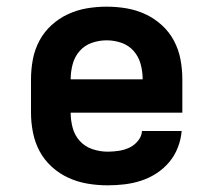

<svg xmlns="http://www.w3.org/2000/svg" viewBox="-20 -548 640 576"><path d="M303 8Q273 8 243 3Q213 -2 185.5 -14.5Q158 -27 135.5 -47.5Q113 -68 99 -94Q85 -120 79 -150Q73 -180 73 -210V-310Q73 -340 78.5 -369.5Q84 -399 98 -425.5Q112 -452 134.5 -472.5Q157 -493 184 -505.5Q211 -518 240.5 -523Q270 -528 300 -528Q330 -528 359.5 -523Q389 -518 416 -505.5Q443 -493 465.5 -472.5Q488 -452 502 -425.5Q516 -399 521.5 -369.5Q527 -340 527 -310V-210H192Q192 -187 198 -164.5Q204 -142 219.5 -125Q235 -108 257.5 -100.5Q280 -93 303 -93Q319 -93 336 -95.5Q353 -98 368 -105Q383 -112 394 -125.5Q405 -139 406 -155H525Q523 -130 513.5 -105.5Q504 -81 487.5 -61.5Q471 -42 449.5 -28Q428 -14 403.5 -6Q379 2 353.5 5Q328 8 303 8ZM192 -310H408Q408 -333 402 -355.5Q396 -378 381 -395Q366 -412 344.5 -419.5Q323 -427 300 -427Q277 -427 255.5 -419.5Q234 -412 219 -395Q204 -378 198 -355.5Q192 -333 192 -310Z"/></svg>

Font: Zed Sans Extended
Style: Bold
Weight: 700
Width: 7
Designer: Belleve Invis
Foundry: Belleve Invis
Version: Version 1.0.0; ttfautohint (v1.8.4)